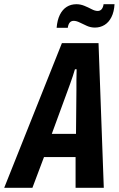

<svg xmlns="http://www.w3.org/2000/svg" viewBox="-62 -892 564 912"><path d="M-42 0 232 -687H406L431 0H297V-146H147L92 0ZM184 -256H299L301 -465Q301 -473 301 -484.5Q301 -496 301 -510Q301 -524 301.5 -537.5Q302 -551 302 -563H294Q290 -548 283.5 -529.5Q277 -511 271 -493.5Q265 -476 261 -466ZM207 -760Q210 -797 222.5 -822Q235 -847 255 -859.5Q275 -872 301 -872Q320 -872 338.5 -864.5Q357 -857 373 -848.5Q389 -840 402 -840Q414 -840 421 -848.5Q428 -857 430 -872H482Q480 -836 467.5 -811Q455 -786 434.5 -773.5Q414 -761 389 -761Q369 -761 351 -769Q333 -777 317 -785Q301 -793 288 -793Q276 -793 269 -784.5Q262 -776 260 -760Z"/></svg>

Font: Archivo ExtraCondensed
Style: Bold Italic
Weight: 700
Width: 2
Italic angle: -10°
Designer: Hector Gatti
Foundry: Omnibus-Type
Version: Version 2.001